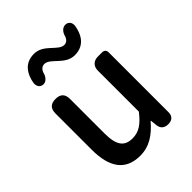

<svg xmlns="http://www.w3.org/2000/svg" viewBox="-231 -943 1083 1083"><g transform="rotate(-45 310.0 -401.5)"><path d="M535 -275V-525C535 -541 525 -551 509 -551H477H474C441 -551 419 -529 419 -496V-168C374 -110 338 -86 287 -86C223 -86 195 -124 195 -218V-493C195 -532 176 -551 137 -551C98 -551 79 -532 79 -493V-204C79 -64 131 14 249 14C324 14 378 -25 428 -83H431L435 -44C438 -15 457 0 486 0C517 0 535 -16 535 -47ZM479 -691C493 -710 502 -735 507 -765C509 -789 497 -807 473 -808C448 -809 430 -785 425 -761C418 -742 405 -731 388 -731C340 -731 308 -817 231 -817C191 -817 161 -802 141 -774C127 -755 118 -731 113 -701C111 -677 123 -658 147 -657C171 -656 189 -681 194 -705C201 -724 214 -735 232 -735C279 -735 312 -648 389 -648C430 -648 459 -664 479 -691Z"/></g></svg>

Font: GenSenRounded2 TW M
Style: Regular
Weight: 500
Version: Version 2.100;PS 2.1;hotconv 16.6.51;makeotf.lib2.5.65220 DE